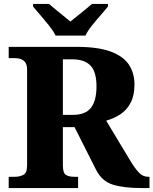

<svg xmlns="http://www.w3.org/2000/svg" viewBox="-20 -951 776 971"><path d="M24 0V-57H57Q79 -57 98 -66.5Q117 -76 117 -115V-598Q117 -624 107 -636.5Q97 -649 83.5 -653Q70 -657 57 -657H24V-714H368Q475 -714 539 -690.5Q603 -667 631.5 -624.5Q660 -582 660 -524Q660 -468 640.5 -431Q621 -394 588 -372.5Q555 -351 517 -341L636 -143Q663 -98 683 -77.5Q703 -57 729 -57H736V0H695Q607 0 551.5 -17Q496 -34 467 -90L357 -308H298V-115Q298 -76 313.5 -66.5Q329 -57 353 -57H375V0ZM348 -370Q412 -370 440 -406Q468 -442 468 -514Q468 -588 437.5 -619.5Q407 -651 346 -651H298V-370ZM261 -771Q250 -794 229 -820.5Q208 -847 185.5 -873Q163 -899 147 -918V-931H228Q240 -920 260 -904Q280 -888 300.5 -871Q321 -854 336 -842Q351 -854 372 -871Q393 -888 413 -904Q433 -920 445 -931H526V-918Q511 -899 488 -873Q465 -847 444 -820.5Q423 -794 412 -771Z"/></svg>

Font: Noto Serif Lao ExtraBold
Style: Regular
Weight: 800
Designer: Monotype Design Team
Foundry: Monotype Imaging Inc.
Version: Version 2.003; ttfautohint (v1.8.4.7-5d5b)